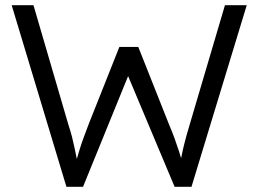

<svg xmlns="http://www.w3.org/2000/svg" viewBox="-20 -720 995 740"><path d="M236 0 25 -700H109L244 -238Q252 -214 257.5 -192.5Q263 -171 267 -151.5Q271 -132 275 -112.5Q279 -93 283 -72L266 -73Q279 -119 287.5 -146Q296 -173 304 -194Q312 -215 322 -242L440 -539H513L632 -239Q644 -211 653 -186Q662 -161 670.5 -135Q679 -109 687 -77L671 -74Q676 -99 679 -115Q682 -131 685 -143.5Q688 -156 691 -168.5Q694 -181 699 -198.5Q704 -216 712 -243L847 -700H931L718 0H653L464 -450L482 -447L300 0Z"/></svg>

Font: Mach Light
Style: Regular
Weight: 300
Version: Version 1.002